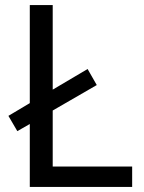

<svg xmlns="http://www.w3.org/2000/svg" viewBox="-20 -734 564 754"><path d="M97 0V-247L48 -219L13 -279L97 -329V-714H187V-382L324 -463L360 -400L187 -300V-80H499V0Z"/></svg>

Font: Noto Sans Lao Looped
Style: Regular
Weight: 400
Designer: Mark Frömberg, Ben Mitchell
Foundry: The Fontpad Ltd
Version: Version 1.001